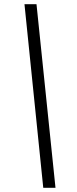

<svg xmlns="http://www.w3.org/2000/svg" viewBox="-20 -730 365 910"><path d="M243 160H185L96 -710H153Z"/></svg>

Font: Source Serif 4 SmText
Style: Italic
Weight: 400
Italic angle: -12°
Designer: Frank Grießhammer
Foundry: Adobe
Version: Version 4.005;hotconv 1.1.0;makeotfexe 2.6.0